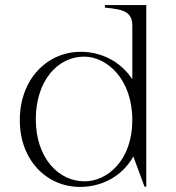

<svg xmlns="http://www.w3.org/2000/svg" viewBox="-20 -720 694 756"><path d="M295 16C380 16 461 -25 505 -104L549 15H556V-700H393V-690C465 -683 501 -675 501 -618V-408C454 -479 378 -516 298 -516C166 -516 58 -409 58 -247C58 -88 165 16 295 16ZM313 -6C209 -6 121 -100 121 -250C121 -402 207 -497 311 -497C401 -497 501 -409 501 -247C501 -89 403 -6 313 -6Z"/></svg>

Font: Sprat Light
Style: Regular
Weight: 300
Designer: Ethan Nakache
Foundry: Collletttivo
Version: Version 2.000;Glyphs 3.2 (3217)